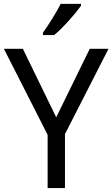

<svg xmlns="http://www.w3.org/2000/svg" viewBox="-20 -964 576 984"><path d="M97.2 -713.9H0L224.1 -272.9V0H313V-276.9L536.1 -713.9H439.9L268.1 -362.8ZM291 -944.3C279.8 -921.4 265.1 -896 247.1 -867.2C229 -838.4 213.4 -814.9 200.2 -796.4V-784.2H257.3C301.3 -818.8 371.1 -899.9 395 -934.1V-944.3Z"/></svg>

Font: Avrile Sans
Style: Regular
Weight: 400
Designer: Monotype Design Team, Google (font), Stefan Peev (BGR Cyrillic), Cristiano Sobral (main changes)
Foundry: The Avrile Sans Project Authors
Version: Version 3.110